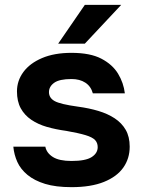

<svg xmlns="http://www.w3.org/2000/svg" viewBox="-20 -760 589 792"><path d="M275 12Q210 12 166 -1.5Q122 -15 93.5 -38.5Q65 -62 51.5 -92Q38 -122 35 -155H167Q172 -129 198 -112.5Q224 -96 275 -96Q333 -96 358 -112Q383 -128 383 -153Q383 -171 372 -182.5Q361 -194 333 -202.5Q305 -211 254 -220Q210 -226 173.5 -236.5Q137 -247 109 -266Q81 -285 65.5 -313.5Q50 -342 50 -383Q50 -427 76.5 -463Q103 -499 153.5 -520.5Q204 -542 275 -542Q352 -542 398 -518Q444 -494 467 -456Q490 -418 495 -375H363Q355 -404 332 -419Q309 -434 275 -434Q225 -434 203.5 -418.5Q182 -403 182 -380Q182 -356 205.5 -343Q229 -330 302 -320Q347 -314 385.5 -302.5Q424 -291 453 -272Q482 -253 498.5 -224.5Q515 -196 515 -155Q515 -106 488.5 -68.5Q462 -31 408.5 -9.5Q355 12 275 12ZM220 -580 330 -740H480L330 -580Z"/></svg>

Font: Golos Text SemiBold
Style: Regular
Weight: 600
Designer: A.Korolkova, Vitaly Kuzmin
Foundry: ParaType Ltd
Version: Version 2.004